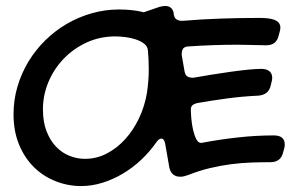

<svg xmlns="http://www.w3.org/2000/svg" viewBox="-20 -565 992 644"><path d="M379.4 -533.2Q398.9 -533.2 419.9 -531.2Q440.9 -529.3 462.4 -523.9L515.1 -542Q520.5 -543.5 525.4 -544.2Q530.3 -544.9 534.2 -544.9Q556.2 -544.9 562 -523.9L563 -516.1Q565.4 -503.9 572.8 -499.5Q580.1 -495.1 592.3 -495.1Q656.2 -500.5 720.5 -502.7Q784.7 -504.9 850.1 -504.9Q863.8 -504.9 876.5 -503.7Q889.2 -502.4 898.9 -499Q908.7 -495.6 914.6 -489Q920.4 -482.4 920.4 -472.2Q920.4 -468.3 919.7 -465.1Q918.9 -461.9 918 -458L915 -446.8Q907.7 -413.1 873 -413.1Q849.6 -413.1 825.9 -414.1Q802.2 -415 778.3 -415Q694.8 -415 611.3 -409.2Q597.7 -408.2 593.5 -400.9Q589.4 -393.6 589.4 -380.9L599.1 -325.2Q601.6 -312.5 608.9 -308.3Q616.2 -304.2 628.4 -304.2Q656.2 -309.1 689 -314.5Q721.7 -319.8 753.2 -324.2Q784.7 -328.6 811.8 -331.3Q838.9 -334 856.4 -334Q873.5 -334 883.3 -326.4Q893.1 -318.8 893.1 -303.2Q893.1 -299.8 892.1 -295.4Q891.1 -291 888.2 -278.8Q884.3 -261.7 873.3 -253.4Q862.3 -245.1 845.2 -244.1Q793.5 -241.7 742.4 -234.9Q691.4 -228 641.1 -219.2Q630.9 -216.8 625.5 -211.9Q620.1 -207 620.1 -198.2Q620.1 -185.5 621.8 -166.3Q623.5 -147 627.7 -129.2Q631.8 -111.3 638.2 -98.6Q644.5 -85.9 653.3 -85.9Q655.8 -85.9 657.7 -85.9Q659.7 -85.9 662.1 -86.9Q720.2 -97.7 779.5 -104.2Q838.9 -110.8 898.4 -110.8Q935.1 -110.8 935.1 -80.1Q935.1 -77.1 934.6 -73.5Q934.1 -69.8 933.1 -65.9L930.2 -56.2Q922.9 -21 887.2 -21Q855.5 -21 822.5 -19.8Q789.6 -18.6 754.9 -14.2Q720.2 -9.8 684.3 -1.2Q648.4 7.3 611.3 22Q595.7 27.8 585.4 27.8Q574.7 27.8 567.6 24.4Q560.5 21 556.2 15.6Q551.8 10.3 549.6 2.9Q547.4 -4.4 546.4 -12.2L534.2 -82Q531.2 -100.1 521 -100.1Q513.2 -100.1 504.4 -87.9Q482.4 -56.2 453.9 -29.3Q425.3 -2.4 392.6 17.1Q359.9 36.6 324 47.9Q288.1 59.1 252.4 59.1Q207.5 59.1 166.3 42.7Q125 26.4 93.8 -4.4Q62.5 -35.2 43.9 -80.1Q25.4 -125 25.4 -182.1Q25.4 -230 38.6 -274.7Q51.8 -319.3 75.4 -358.4Q99.1 -397.5 131.8 -429.7Q164.6 -461.9 203.9 -484.9Q243.2 -507.8 287.8 -520.5Q332.5 -533.2 379.4 -533.2ZM473.1 -254.9Q476.1 -275.4 477.5 -294.4Q479 -313.5 479 -333Q479 -364.3 476.1 -396Q475.1 -409.7 463.1 -418.7Q451.2 -427.7 434.6 -433.1Q418 -438.5 399.4 -440.7Q380.9 -442.9 367.2 -442.9Q314.9 -442.9 270.5 -422.4Q226.1 -401.9 193.4 -367.7Q160.6 -333.5 142.3 -289.6Q124 -245.6 124 -198.2Q124 -155.8 136.2 -124.5Q148.4 -93.3 168.2 -72.8Q188 -52.2 213.4 -42.2Q238.8 -32.2 265.1 -32.2Q303.7 -32.2 338.1 -50Q372.6 -67.9 400.1 -98.4Q427.7 -128.9 446.8 -169.4Q465.8 -210 473.1 -254.9Z"/></svg>

Font: Gochi Hand Cyrillic
Style: Regular
Weight: 400
Designer: Juan Pablo del Peral; Denis Ignatov
Foundry: Juan Pablo del Peral; Denis Ignatov
Version: Version 1.00 June 29, 2018, initial release